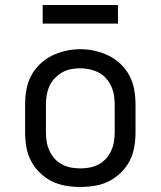

<svg xmlns="http://www.w3.org/2000/svg" viewBox="-20 -737 640 765"><path d="M300 8Q271 8 241.5 3Q212 -2 186 -15Q160 -28 138.5 -49Q117 -70 103.5 -96Q90 -122 85 -151.5Q80 -181 80 -210V-320Q80 -349 85 -378.5Q90 -408 103.5 -434Q117 -460 138.5 -481Q160 -502 186.5 -515Q213 -528 242 -534.5Q271 -541 300 -541Q329 -541 358 -534.5Q387 -528 413.5 -515Q440 -502 461.5 -481Q483 -460 496.5 -434Q510 -408 515 -378.5Q520 -349 520 -320V-210Q520 -181 515 -151.5Q510 -122 496.5 -96Q483 -70 461.5 -49Q440 -28 414 -15Q388 -2 358.5 3Q329 8 300 8ZM300 -66Q319 -66 337.5 -69.5Q356 -73 373 -82Q390 -91 402.5 -105Q415 -119 423 -136.5Q431 -154 434 -172.5Q437 -191 437 -210V-320Q437 -339 434 -358Q431 -377 423 -394Q415 -411 402 -425.5Q389 -440 372 -448.5Q355 -457 336 -461Q317 -465 298 -465Q279 -465 260.5 -461Q242 -457 226 -447.5Q210 -438 197 -424Q184 -410 176.5 -393Q169 -376 166 -357.5Q163 -339 163 -320V-210Q163 -191 166 -172.5Q169 -154 177 -136.5Q185 -119 197.5 -105Q210 -91 227 -82Q244 -73 262.5 -69.5Q281 -66 300 -66ZM150 -643V-717H450V-643Z"/></svg>

Font: Iosevka Mono
Style: Regular
Weight: 400
Designer: Belleve Invis
Foundry: Belleve Invis
Version: Version 11.1.1